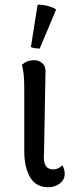

<svg xmlns="http://www.w3.org/2000/svg" viewBox="-20 -773 328 807"><path d="M183 14Q131 14 106.5 -28Q82 -70 82 -137V-399Q82 -436 79.5 -460Q77 -484 72 -501Q86 -512 97.5 -516Q109 -520 124 -520Q144 -520 159 -506.5Q174 -493 171 -458L165 -129Q162 -94 171.5 -77.5Q181 -61 204 -61Q215 -61 224.5 -65.5Q234 -70 241 -78Q247 -72 249.5 -61.5Q252 -51 252 -43Q252 -17 231 -1.5Q210 14 183 14ZM147 -569Q138 -569 126.5 -570.5Q115 -572 110 -576L138 -753Q158 -754 181 -748Q204 -742 216 -733Z"/></svg>

Font: Arima Medium
Style: Regular
Weight: 500
Designer: Joana Correia and Natanael Gama
Foundry: NDISCOVER
Version: Version 1.101;gftools[0.9.23]